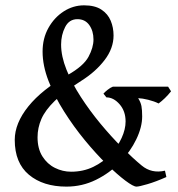

<svg xmlns="http://www.w3.org/2000/svg" viewBox="-20 -690 673 724"><path d="M625 -345.7Q613.8 -331.5 601.6 -319.8Q589.4 -308.1 578.1 -299.8Q561.5 -308.1 539.1 -313.7Q516.6 -319.3 501 -319.8Q510.7 -304.2 513.4 -289.8Q516.1 -275.4 516.1 -251Q516.1 -210.9 494.1 -165Q472.2 -119.1 433.1 -78.4Q394 -37.6 342 -12Q290 13.7 230.5 13.7Q142.6 13.7 89.1 -31Q35.6 -75.7 35.6 -162.6Q35.6 -225.1 86.9 -288.8Q138.2 -352.5 235.4 -407.2Q294.9 -440.9 313.7 -475.8Q332.5 -510.7 332.5 -541Q332.5 -573.2 316.7 -595.5Q300.8 -617.7 272 -617.7Q240.7 -617.7 225.6 -587.9Q210.4 -558.1 210.4 -522Q210.4 -478 230.7 -427.2Q251 -376.5 284.7 -324.5Q318.4 -272.5 358.6 -223.9Q398.9 -175.3 439.7 -134.5Q480.5 -93.8 514.2 -65.9Q551.8 -34.7 602.1 -46.4L607.4 -22.5Q567.9 -4.9 536.1 4.4Q504.4 13.7 494.6 13.7Q482.9 13.7 452.6 -9Q422.4 -31.7 382.1 -71Q341.8 -110.4 299.8 -161.4Q257.8 -212.4 221.7 -269.5Q185.5 -326.7 163.1 -384.5Q140.6 -442.4 140.6 -495.6Q140.6 -545.4 162.6 -584.7Q184.6 -624 220.2 -647Q255.9 -669.9 296.9 -669.9Q337.9 -669.9 362.3 -653.8Q386.7 -637.7 397.5 -611.8Q408.2 -585.9 408.2 -556.2Q408.2 -507.8 374.5 -463.6Q340.8 -419.4 286.6 -385.3Q222.7 -344.7 186.5 -309.6Q150.4 -274.4 136 -241.2Q121.6 -208 121.6 -172.4Q121.6 -129.4 139.9 -100.3Q158.2 -71.3 187.3 -56.9Q216.3 -42.5 248 -42.5Q293.9 -42.5 331.8 -60.8Q369.6 -79.1 396.7 -108.2Q423.8 -137.2 438.7 -169.9Q453.6 -202.6 453.6 -231.9Q453.6 -271 430.9 -296.9Q408.2 -322.8 381.3 -322.8L370.1 -336.9Q375 -342.8 385.7 -351.3Q396.5 -359.9 405.8 -363.3H613.8Z"/></svg>

Font: Namdhinggo
Style: Regular
Weight: 400
Designer: Victor Gaultney
Foundry: SIL International
Version: Version 3.001